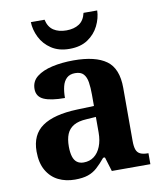

<svg xmlns="http://www.w3.org/2000/svg" viewBox="-86 -832 770 912"><g transform="rotate(-10 299.5 -376.5)"><path d="M202 10Q158 10 122.5 -7.5Q87 -25 66 -61.4Q45 -97.7 45 -153Q45 -234 101 -273Q157 -312 269 -316L351 -318.8V-374Q351 -407.6 347 -433.3Q343 -459 330 -473.5Q317 -488 289.5 -488Q264 -488 249 -474Q234 -460 228 -435.5Q222 -411 222 -380Q155 -380 121 -395Q87 -410 87 -447Q87 -483.8 115 -505.9Q143 -528 189.9 -538.5Q236.8 -549 292.8 -549Q398 -549 450.5 -511Q503 -473 503 -379.4V-124.1Q503 -96.6 508.5 -81.3Q514 -66 527.7 -59.5Q541.4 -53 563 -53H567V0H381L360 -69H351.4Q329 -42 309.5 -24.5Q290 -7 265 1.5Q240 10 202 10ZM256.8 -63Q286 -63 306.8 -78.7Q327.7 -94.3 339.3 -123.3Q351 -152.3 351 -191V-266L306 -263Q266 -261 242.9 -247.3Q219.9 -233.5 209.9 -209.3Q200 -185.1 200 -149.4Q200 -121 206 -101.5Q212 -82 224.8 -72.5Q237.6 -63 256.8 -63ZM284.9 -606Q233 -606 197.5 -629.5Q162 -653 144 -689.5Q126 -726 125 -763H191Q199 -727 223.5 -711Q248 -695 285 -695Q322 -695 346.5 -711Q371 -727 379 -763H445Q444 -726 426 -689.5Q408 -653 373 -629.5Q338 -606 284.9 -606Z"/></g></svg>

Font: Noto Serif Tamil
Style: Regular
Weight: 400
Designer: Indian Type Foundry, Tom Grace, and the Monotype Design Team
Foundry: Monotype Imaging Inc.
Version: Version 2.003